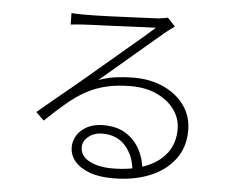

<svg xmlns="http://www.w3.org/2000/svg" viewBox="-54 -804 1107 903"><g transform="rotate(5 500.0 -352.5)"><path d="M249 -722Q263 -721 279.5 -720.5Q296 -720 308 -720Q323 -720 358.5 -720.5Q394 -721 439.5 -723Q485 -725 530.5 -727Q576 -729 611 -730.5Q646 -732 662 -733Q679 -736 687.5 -737Q696 -738 703 -740L739 -701Q727 -693 714.5 -683.5Q702 -674 689 -663Q672 -649 637.5 -619.5Q603 -590 560.5 -554Q518 -518 476.5 -482.5Q435 -447 402 -419Q442 -434 484.5 -439.5Q527 -445 567 -445Q649 -445 711.5 -415.5Q774 -386 809 -335.5Q844 -285 844 -220Q844 -139 800.5 -82Q757 -25 682 5Q607 35 510 35Q443 35 397.5 17.5Q352 0 328.5 -29Q305 -58 305 -95Q305 -125 322 -151.5Q339 -178 370.5 -194Q402 -210 444 -210Q510 -210 552.5 -182.5Q595 -155 618 -111.5Q641 -68 645 -19L599 -9Q593 -79 553 -124.5Q513 -170 443 -170Q406 -170 379 -149Q352 -128 352 -98Q352 -57 394.5 -34Q437 -11 504 -11Q589 -11 654.5 -35Q720 -59 757 -106Q794 -153 794 -221Q794 -272 764 -313.5Q734 -355 681 -379.5Q628 -404 559 -404Q494 -404 443 -392Q392 -380 348 -356Q304 -332 259.5 -294.5Q215 -257 163 -207L125 -244Q159 -273 199 -306Q239 -339 278.5 -371.5Q318 -404 351.5 -432.5Q385 -461 406 -479Q427 -496 460 -524.5Q493 -553 530 -584Q567 -615 599.5 -643Q632 -671 651 -688Q635 -687 600 -686Q565 -685 521.5 -682.5Q478 -680 435 -678.5Q392 -677 358 -675.5Q324 -674 308 -673Q294 -672 280 -671Q266 -670 250 -668Z"/></g></svg>

Font: Noto Sans SC Thin Light
Style: Regular
Weight: 300
Version: Version 2.004-H2;hotconv 1.0.118;makeotfexe 2.5.65603